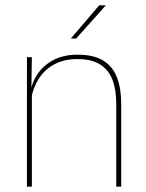

<svg xmlns="http://www.w3.org/2000/svg" viewBox="-20 -700 548 720"><path d="M416 0V-310Q416 -363 401.8 -400.5Q387.5 -438 355.5 -458.2Q323.5 -478.5 270 -478.5Q220.5 -478.5 183.8 -458.8Q147 -439 125 -404.2Q103 -369.5 96 -325L87 -344H92.5Q97 -385 118.8 -419.2Q140.5 -453.5 179 -474.2Q217.5 -495 271 -495Q331.5 -495 367.2 -472.8Q403 -450.5 418.8 -409.2Q434.5 -368 434.5 -311V0ZM81 0V-485.5H99.5L97.5 -358.5H99.5V0ZM352 -680H376V-679L265.5 -555.5H246V-556Z"/></svg>

Font: Anek Latin Thin
Style: Regular
Weight: 250
Designer: Yesha Goshar
Foundry: Ek Type
Version: Version 1.003